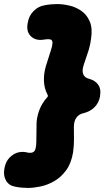

<svg xmlns="http://www.w3.org/2000/svg" viewBox="-57 -813 515 946"><path d="M436 -338Q430 -306 408.5 -284.5Q387 -263 353 -255Q333 -251 320 -234Q307 -217 307 -188Q307 -160 307.5 -129Q308 -98 303 -62Q294 -8 268.5 26.5Q243 61 209.5 80Q176 99 141.5 106Q107 113 81 113Q66 113 49.5 111.5Q33 110 19 107Q-12 102 -26.5 78Q-41 54 -36 22L-35 17Q-29 -23 1.5 -46.5Q32 -70 71 -63Q79 -61 83 -60.5Q87 -60 91 -60Q107 -60 114 -70.5Q121 -81 122 -114L123 -193Q122 -229 135 -266Q148 -303 175 -333Q179 -337 179 -340Q179 -343 177 -347Q161 -377 159.5 -413.5Q158 -450 169 -487L194 -566Q201 -588 201.5 -599.5Q202 -611 197 -615.5Q192 -620 181 -620Q178 -620 173 -619.5Q168 -619 160 -618Q120 -611 96 -633.5Q72 -656 79 -696L80 -702Q85 -734 108 -758Q131 -782 163 -787Q177 -790 193.5 -791.5Q210 -793 225 -793Q251 -793 283 -786Q315 -779 343 -760Q371 -741 385.5 -706.5Q400 -672 391 -618Q386 -582 375 -551.5Q364 -521 355 -492Q346 -463 353.5 -446.5Q361 -430 381 -425Q412 -417 427 -395.5Q442 -374 436 -342Z"/></svg>

Font: Winky Sans Black
Style: Italic
Weight: 900
Italic angle: -8.97852°
Designer: Simon Atzbach
Foundry: typofactur
Version: Version 1.205